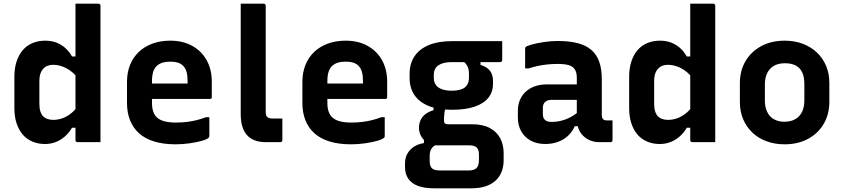

<svg xmlns="http://www.w3.org/2000/svg" viewBox="-20 -770 4570 1040"><path d="M224.3 -549.7Q258.7 -549.7 285.7 -539.2Q312.6 -528.7 333.8 -509.9Q354.9 -491.1 369.9 -464.3H403.8V-344.9Q374.4 -382.4 339 -400.7Q303.6 -419 268.6 -419Q245.2 -419 228.2 -409Q211.2 -398.9 202.3 -379.4Q193.3 -359.9 193.3 -331.5V-206.7Q193.3 -183 198.8 -166.3Q204.2 -149.5 213.8 -139.7Q223.3 -130.3 237.2 -125.5Q251.2 -120.7 268.6 -120.7Q291.6 -120.7 314.7 -128.2Q337.8 -135.7 360.6 -152.6Q383.5 -169.5 403.8 -197.3V-78H369.9Q354.2 -50.6 331.7 -30.9Q309.2 -11.1 282 -0.6Q254.9 10 223.7 10Q186.4 10 155.5 -3.1Q124.5 -16.1 103 -41.2Q81.5 -66.3 69.7 -102.3Q57.9 -138.3 57.9 -184.3V-353.9Q57.9 -400.2 69.7 -436.5Q81.5 -472.8 103.1 -498.1Q124.7 -523.4 155.7 -536.5Q186.7 -549.7 224.3 -549.7ZM513.2 -750Q517.2 -750 519.2 -748.5Q521.2 -747 522.7 -745Q524.2 -743 524.2 -739Q524.2 -665 524.2 -589.5Q524.2 -514.1 524.2 -438.7Q524.2 -363.4 524.2 -289.2Q524.2 -215 524.2 -141.8Q524.2 -105.4 524.2 -70.1Q524.2 -34.8 524.2 0Q508.9 0 493.2 0Q477.6 0 462 0Q446.4 0 430.7 0Q415 0 399.8 0Q396.8 0 394.3 -1.5Q391.8 -3 390.3 -5Q388.8 -7 388.8 -11Q388.8 -91 388.8 -171Q388.8 -251 388.8 -330.5Q388.8 -410 388.8 -490Q388.8 -570 388.8 -650Q388.8 -674.9 388.8 -699.9Q388.8 -724.9 388.8 -750Q404 -750 419.7 -750Q435.4 -750 451 -750Q466.6 -750 482.2 -750Q497.9 -750 513.2 -750Z M902.1 -549.7Q970.4 -549.7 1020.9 -521.8Q1071.3 -494 1099.3 -444.1Q1127.2 -394.3 1127.2 -327.1V-244.1Q1127.2 -241.1 1126.1 -238.6Q1125.1 -236.1 1122.6 -235.1Q1120.2 -234 1117.1 -234H887.1Q870.3 -234 852.6 -234Q834.9 -234 818 -234H776.8L773.6 -317.7H996.1Q996.1 -322 996.1 -325.1Q996.1 -328.2 996.1 -332.5Q996.1 -361.1 990.2 -381.3Q984.2 -401.5 971.5 -414.1Q960 -425.6 943 -430.8Q926 -436.1 902.1 -436.1Q852.3 -436.1 827.8 -411.7Q803.3 -387.3 803.3 -331.7V-210.3Q803.3 -193.5 806.2 -179.9Q809 -166.2 814.3 -155.3Q819.5 -144.4 827.5 -136.4Q843.8 -120.1 870.2 -113.1Q896.6 -106.2 931.6 -106.2Q967.6 -106.2 995.5 -109.9Q1023.4 -113.6 1048 -120Q1072.6 -126.4 1095.1 -135.1H1114Q1114 -109.4 1114 -83.6Q1114 -57.7 1114 -31.8Q1114 -29.8 1113 -27.8Q1112.1 -25.8 1110.1 -23.8Q1101.8 -15.5 1074 -7.4Q1046.2 0.7 1008 6.2Q969.7 11.7 930.6 11.7Q864.9 11.7 815.1 -3.6Q765.3 -18.9 733.1 -48.1Q700.8 -77.3 684.4 -118.7Q667.9 -160.1 667.9 -211.7V-326.2Q667.9 -376.8 684.3 -417.9Q700.7 -459 731.7 -488.6Q762.8 -518.1 806.1 -533.9Q849.3 -549.7 902.1 -549.7Z M1283.9 -620.9Q1283.9 -658.4 1283.9 -689.3Q1283.9 -720.1 1283.9 -750Q1311.8 -750 1323.9 -750Q1336 -750 1341.3 -750Q1346.6 -750 1351.4 -750Q1356.1 -750 1368.3 -750Q1380.4 -750 1408.3 -750Q1412.1 -750 1414.2 -748.5Q1416.3 -747 1417.8 -744.9Q1419.3 -742.9 1419.3 -739Q1419.3 -680.7 1419.3 -623.2Q1419.3 -565.7 1419.3 -508.6Q1419.3 -451.5 1419.3 -394.4Q1419.3 -337.2 1419.3 -279.7Q1419.3 -222.2 1419.3 -163.9Q1419.3 -154.3 1420.7 -148Q1422.2 -141.7 1427 -136.9Q1431.9 -132 1438.9 -130.1Q1446 -128.1 1457.2 -128.1Q1461 -128.1 1467.4 -128.1Q1473.9 -128.1 1480.3 -128.1Q1486.7 -128.1 1492.2 -128.1Q1497.8 -128.1 1500 -128.1H1509.4Q1509.4 -101.2 1509.4 -69.6Q1509.4 -37.9 1509.4 -11Q1509.4 -5.9 1506.4 -2.9Q1503.4 0 1498.4 0Q1494.5 0 1491.1 0Q1487.7 0 1480.3 0Q1473 0 1458.9 0Q1444.8 0 1419.6 0Q1386.2 0 1361.1 -9.3Q1336 -18.6 1318.7 -37.2Q1301.5 -55.8 1292.7 -84.4Q1283.9 -113 1283.9 -151.5Q1283.9 -210.1 1283.9 -268.7Q1283.9 -327.3 1283.9 -386.2Q1283.9 -445.1 1283.9 -503.7Q1283.9 -562.3 1283.9 -620.9Z M1852.1 -549.7Q1920.4 -549.7 1970.9 -521.8Q2021.3 -494 2049.3 -444.1Q2077.2 -394.3 2077.2 -327.1V-244.1Q2077.2 -241.1 2076.1 -238.6Q2075.1 -236.1 2072.6 -235.1Q2070.2 -234 2067.1 -234H1837.1Q1820.3 -234 1802.6 -234Q1784.9 -234 1768 -234H1726.8L1723.6 -317.7H1946.1Q1946.1 -322 1946.1 -325.1Q1946.1 -328.2 1946.1 -332.5Q1946.1 -361.1 1940.2 -381.3Q1934.2 -401.5 1921.5 -414.1Q1910 -425.6 1893 -430.8Q1876 -436.1 1852.1 -436.1Q1802.3 -436.1 1777.8 -411.7Q1753.3 -387.3 1753.3 -331.7V-210.3Q1753.3 -193.5 1756.2 -179.9Q1759 -166.2 1764.3 -155.3Q1769.5 -144.4 1777.5 -136.4Q1793.8 -120.1 1820.2 -113.1Q1846.6 -106.2 1881.6 -106.2Q1917.6 -106.2 1945.5 -109.9Q1973.4 -113.6 1998 -120Q2022.6 -126.4 2045.1 -135.1H2064Q2064 -109.4 2064 -83.6Q2064 -57.7 2064 -31.8Q2064 -29.8 2063 -27.8Q2062.1 -25.8 2060.1 -23.8Q2051.8 -15.5 2024 -7.4Q1996.2 0.7 1958 6.2Q1919.7 11.7 1880.6 11.7Q1814.9 11.7 1765.1 -3.6Q1715.3 -18.9 1683.1 -48.1Q1650.8 -77.3 1634.4 -118.7Q1617.9 -160.1 1617.9 -211.7V-326.2Q1617.9 -376.8 1634.3 -417.9Q1650.7 -459 1681.7 -488.6Q1712.8 -518.1 1756.1 -533.9Q1799.3 -549.7 1852.1 -549.7Z M2249.5 -77.5Q2249.5 -99.9 2257.7 -118.5Q2265.8 -137.2 2283.6 -151.1Q2301.5 -165 2328.4 -173.2V-205L2391.3 -181.3Q2388.1 -166.1 2386.5 -150.6Q2384.9 -135.1 2384.9 -118.5Q2384.9 -106.3 2389.9 -101.6Q2394.8 -97 2406.6 -97H2535.7Q2594.6 -97 2632.5 -76.9Q2670.5 -56.8 2689.3 -21.5Q2708.1 13.8 2708.1 60V97.2Q2708.1 131.3 2697.4 159.4Q2686.7 187.4 2665 207.7Q2643.4 228 2610.6 239Q2577.8 250 2533.7 250H2329.8Q2277.8 250 2243.3 236.7Q2208.8 223.4 2191.3 197.7Q2173.8 172.1 2173.8 133.5V115.7Q2173.8 85.5 2186.6 62.6Q2199.4 39.6 2222.3 24.6Q2245.2 9.6 2276.4 5.2V-32.6L2349.6 12.5Q2333.5 17.2 2324.5 26.1Q2315.5 35 2311.5 46.6Q2307.5 58.2 2307.5 73V103.6Q2307.5 121.2 2312.9 132.1Q2318.2 143 2330.2 148.2Q2342.2 153.3 2361.5 153.3H2520.2Q2534.7 153.3 2545 149.7Q2555.2 146.1 2561.4 140Q2568.4 132.9 2571.3 121.4Q2574.3 109.9 2574.3 96.3V68.8Q2574.3 41 2562.2 29.1Q2550.2 17.1 2520.2 17.1H2340Q2317.1 17.1 2296.3 4.4Q2275.5 -8.2 2262.5 -30Q2249.5 -51.8 2249.5 -77.5ZM2489 -438.8 2582.8 -446.5V-418.5Q2618.4 -407.5 2634.4 -386.3Q2650.5 -365.1 2650.5 -331.3V-315.5Q2650.5 -272.5 2625.8 -241Q2601.2 -209.6 2551.8 -192.5Q2502.4 -175.4 2427.6 -175.4Q2353.6 -175.4 2302.5 -195.8Q2251.4 -216.3 2225 -255Q2198.7 -293.7 2198.7 -347.8V-369.5Q2198.7 -425 2225 -464.7Q2251.4 -504.4 2302.5 -525.8Q2353.6 -547.2 2427.6 -547.2Q2495.6 -547.2 2564 -547.2Q2632.4 -547.2 2700.3 -547.2Q2700.3 -522 2700.3 -496.4Q2700.3 -470.7 2700.3 -444.6Q2700.3 -440.6 2697.3 -437.1Q2694.3 -433.6 2689.3 -433.6Q2646.3 -433.6 2604.9 -433.6Q2563.5 -433.6 2520.5 -433.6Q2477.5 -433.6 2427.6 -433.6Q2380.5 -433.6 2355.1 -416.6Q2329.8 -399.5 2329.8 -364.4V-347Q2329.8 -332.5 2334.3 -322Q2338.8 -311.6 2347 -302.5Q2359.3 -291.2 2379.2 -284.9Q2399.2 -278.6 2427.6 -278.6Q2475.5 -278.6 2497.9 -296.5Q2520.2 -314.3 2520.2 -349.7V-371.4Q2520.2 -385.4 2517.4 -396.8Q2514.5 -408.1 2507.9 -418.3Q2501.4 -428.5 2489 -438.8Z M3239.8 -340.5Q3239.8 -316.3 3239.8 -292.5Q3239.8 -268.6 3239.8 -244.2Q3239.8 -219.8 3239.8 -195.5Q3239.8 -171.2 3239.8 -147.8Q3239.8 -139.9 3241.5 -134Q3243.2 -128 3246.8 -124.5Q3250.2 -121 3255.4 -119.4Q3260.5 -117.7 3268.3 -117.7Q3271.1 -117.7 3273.6 -117.7Q3276.1 -117.7 3279 -117.7H3297.8Q3297.8 -90.8 3297.8 -64.4Q3297.8 -37.9 3297.8 -11Q3297.8 -5.9 3294.8 -2.9Q3291.8 0 3286.8 0Q3281.8 0 3262.3 0Q3242.8 0 3227.8 0Q3200.2 0 3178 -8.8Q3155.8 -17.7 3138.9 -34.3Q3121.9 -50.9 3113.2 -74.1Q3104.4 -97.3 3104.4 -126Q3104.4 -157.2 3104.4 -189.1Q3104.4 -221 3104.4 -252.2Q3104.4 -269 3104.4 -284.7Q3104.4 -300.3 3104.4 -316.3Q3104.4 -332.3 3104.4 -348.3Q3104.4 -377.1 3094 -393.6Q3083.6 -410.1 3061.3 -416.9Q3038.9 -423.7 3000.9 -423.7Q2972.7 -423.7 2946.1 -421Q2919.5 -418.4 2894.4 -413.1Q2869.4 -407.8 2843.2 -399.4H2824.4Q2824.4 -425.6 2824.4 -452.9Q2824.4 -480.3 2824.4 -505.7Q2824.4 -509.5 2825.4 -511.9Q2826.4 -514.4 2827.4 -515.4Q2833.2 -521.2 2860.7 -528.9Q2888.1 -536.5 2925.9 -542.2Q2963.8 -548 3000.9 -548Q3063.8 -548 3108.8 -536.3Q3153.8 -524.7 3182.8 -499.8Q3211.8 -475 3225.8 -435.6Q3239.8 -396.2 3239.8 -340.5ZM2920.5 -151.6Q2920.5 -131.3 2931.8 -120.5Q2943.1 -109.7 2966.9 -109.7Q2994.2 -109.7 3020.2 -116.1Q3046.1 -122.5 3071.5 -136.1Q3096.8 -149.7 3122.5 -172V-86.4H3093.4Q3079.5 -55.6 3056.5 -34.1Q3033.5 -12.7 3002 -1.4Q2970.6 10 2933.6 10Q2888 10 2854.7 -8.2Q2821.4 -26.4 2803.3 -58.8Q2785.1 -91.1 2785.1 -133.6V-169.2Q2785.1 -201.5 2796 -228Q2807 -254.4 2827.5 -273.2Q2848 -292.1 2877 -302.5Q2906 -312.8 2942.1 -312.8Q2977 -312.8 3010.3 -312.8Q3043.5 -312.8 3074 -312.8Q3104.6 -312.8 3132.3 -312.8Q3141.2 -312.8 3145.5 -297Q3149.9 -281.2 3150.9 -261.7Q3151.9 -242.2 3151.9 -229.1Q3120.1 -229.1 3090 -229.1Q3059.9 -229.1 3029.4 -229.1Q2998.9 -229.1 2966.9 -229.1Q2955.1 -229.1 2946.6 -226Q2938 -222.9 2931.7 -216.6Q2926.5 -211.4 2923.5 -203.8Q2920.5 -196.2 2920.5 -187Z M3554.3 -549.7Q3588.7 -549.7 3615.7 -539.2Q3642.6 -528.7 3663.8 -509.9Q3684.9 -491.1 3699.9 -464.3H3733.8V-344.9Q3704.4 -382.4 3669 -400.7Q3633.6 -419 3598.6 -419Q3575.2 -419 3558.2 -409Q3541.2 -398.9 3532.3 -379.4Q3523.3 -359.9 3523.3 -331.5V-206.7Q3523.3 -183 3528.8 -166.3Q3534.2 -149.5 3543.8 -139.7Q3553.3 -130.3 3567.2 -125.5Q3581.2 -120.7 3598.6 -120.7Q3621.6 -120.7 3644.7 -128.2Q3667.8 -135.7 3690.6 -152.6Q3713.5 -169.5 3733.8 -197.3V-78H3699.9Q3684.2 -50.6 3661.7 -30.9Q3639.2 -11.1 3612 -0.6Q3584.9 10 3553.7 10Q3516.4 10 3485.5 -3.1Q3454.5 -16.1 3433 -41.2Q3411.5 -66.3 3399.7 -102.3Q3387.9 -138.3 3387.9 -184.3V-353.9Q3387.9 -400.2 3399.7 -436.5Q3411.5 -472.8 3433.1 -498.1Q3454.7 -523.4 3485.7 -536.5Q3516.7 -549.7 3554.3 -549.7ZM3843.2 -750Q3847.2 -750 3849.2 -748.5Q3851.2 -747 3852.7 -745Q3854.2 -743 3854.2 -739Q3854.2 -665 3854.2 -589.5Q3854.2 -514.1 3854.2 -438.7Q3854.2 -363.4 3854.2 -289.2Q3854.2 -215 3854.2 -141.8Q3854.2 -105.4 3854.2 -70.1Q3854.2 -34.8 3854.2 0Q3838.9 0 3823.2 0Q3807.6 0 3792 0Q3776.4 0 3760.7 0Q3745 0 3729.8 0Q3726.8 0 3724.3 -1.5Q3721.8 -3 3720.3 -5Q3718.8 -7 3718.8 -11Q3718.8 -91 3718.8 -171Q3718.8 -251 3718.8 -330.5Q3718.8 -410 3718.8 -490Q3718.8 -570 3718.8 -650Q3718.8 -674.9 3718.8 -699.9Q3718.8 -724.9 3718.8 -750Q3734 -750 3749.7 -750Q3765.4 -750 3781 -750Q3796.6 -750 3812.2 -750Q3827.9 -750 3843.2 -750Z M4230 -549.7Q4284.1 -549.7 4328.3 -532.9Q4372.5 -516.1 4404.9 -485.5Q4437.2 -455 4454.8 -413.1Q4472.3 -371.3 4472.3 -320.3V-219Q4472.3 -150.7 4441.6 -98.7Q4410.9 -46.7 4356.4 -17.5Q4301.8 11.7 4230 11.7Q4175.9 11.7 4131.3 -5.1Q4086.6 -21.9 4054.7 -52.4Q4022.8 -83 4005.2 -124.8Q3987.7 -166.7 3987.7 -217.6V-319Q3987.7 -387.4 4018.4 -439.3Q4049.1 -491.2 4104.1 -520.5Q4159 -549.7 4230 -549.7ZM4231.3 -427.4Q4196.5 -427.4 4172.5 -413.7Q4148.5 -400 4135.8 -374.4Q4123.1 -348.8 4123.1 -313V-224.6Q4123.1 -197 4130.9 -175.3Q4138.7 -153.7 4153 -138.5Q4166.2 -125.2 4185.6 -117.9Q4205.1 -110.6 4228.7 -110.6Q4263.5 -110.6 4287.5 -124.4Q4311.6 -138.2 4324.3 -163.9Q4336.9 -189.6 4336.9 -224.9V-313.3Q4336.9 -343.8 4330.1 -365.5Q4323.2 -387.1 4308.9 -401.5Q4295.7 -414.6 4276.2 -421Q4256.8 -427.4 4231.3 -427.4Z"/></svg>

Font: Recursive Sans Linear Light
Style: Regular
Weight: 300
Version: Version 1.085